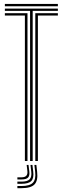

<svg xmlns="http://www.w3.org/2000/svg" viewBox="-20 -820 320 978"><path d="M4.8 -788.2V-800H274.8V-788.2ZM133.2 0V-764.5H4.8V-776.2H274.8V-764.5H146.5V0ZM106.8 0V-740.8H4.8V-752.8H120V0ZM159.8 0V-752.8H274.8V-740.8H173V0ZM155.2 20H165.2L169.2 55.8Q174.2 100 155.9 119.2Q137.5 138.5 89.8 138.5H68.5V127.5H89.8Q131.5 127.5 147.5 110.8Q163.5 94 159.2 55.8ZM115.8 20H125.2L129.2 52Q132.2 74.5 123.1 84.2Q114 94 89.8 94H68.5V83.2H89.8Q123 83.2 119.5 52ZM135.2 20H145.2L149.2 53.8Q153.5 87.2 139.6 101.8Q125.8 116.2 89.8 116.2H68.5V105.2H89.8Q119.5 105.2 131 93.2Q142.5 81.2 139.2 53.8Z"/></svg>

Font: Big Shoulders Inline Display
Style: Regular
Weight: 400
Designer: Patric King
Foundry: XO Type Co
Version: Version 1.000